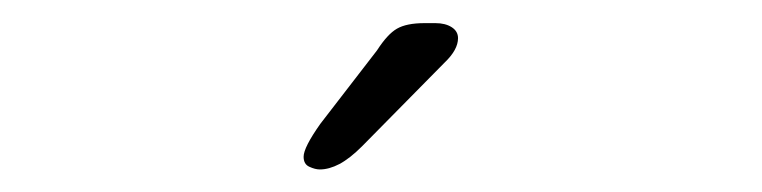

<svg xmlns="http://www.w3.org/2000/svg" viewBox="-20 -694 659 166"><path d="M256.5 -547.5Q252.5 -547.5 247.5 -549.8Q242.5 -552 242.5 -558.5Q242.5 -566.5 257 -587L306 -650.5Q315 -664.5 323.2 -669.2Q331.5 -674 347 -674H356.5Q365 -674 370.5 -670.5Q376 -667 376 -661Q376 -651 364.5 -640L293 -567.5Q282.5 -557 273.5 -552.2Q264.5 -547.5 256.5 -547.5Z"/></svg>

Font: Sono Monospace Light
Style: Regular
Weight: 300
Version: Version 2.112